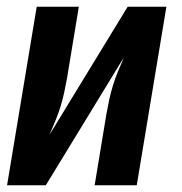

<svg xmlns="http://www.w3.org/2000/svg" viewBox="-20 -550 540 570"><path d="M1 0 89 -530H214L179 -318Q175 -296 170.5 -275Q166 -254 159.5 -233Q153 -212 144.5 -191.5Q136 -171 127 -150L359 -530H474L386 0H261L296 -212Q300 -234 304.5 -255Q309 -276 315.5 -297Q322 -318 330.5 -338.5Q339 -359 348 -380L116 0Z"/></svg>

Font: Iosevka Curly XBdObl
Style: Regular
Weight: 800
Italic angle: -9°
Monospace: yes
Designer: Belleve Invis
Foundry: Belleve Invis
Version: Version 11.1.0; ttfautohint (v1.8.3)